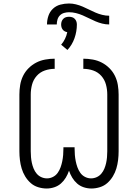

<svg xmlns="http://www.w3.org/2000/svg" viewBox="-20 -1071 790 1099"><path d="M247 8Q223 8 198.5 0.5Q174 -7 155.5 -23.5Q137 -40 124 -61.5Q111 -83 104 -106.5Q97 -130 94 -155Q91 -180 91 -205V-530Q91 -557 95.5 -584.5Q100 -612 112 -636.5Q124 -661 143.5 -680.5Q163 -700 187 -712.5Q211 -725 238.5 -730Q266 -735 293 -735V-677Q264 -677 236.5 -667.5Q209 -658 190 -636.5Q171 -615 163.5 -587Q156 -559 156 -530V-205Q156 -188 157.5 -171Q159 -154 162.5 -138Q166 -122 172.5 -106Q179 -90 190 -77Q201 -64 216.5 -57Q232 -50 249 -50Q267 -50 283.5 -58.5Q300 -67 310.5 -82Q321 -97 327 -114Q333 -131 336.5 -148.5Q340 -166 341.5 -184Q343 -202 343 -221V-228H407V-221Q407 -202 408.5 -184Q410 -166 413.5 -148.5Q417 -131 423 -114Q429 -97 439.5 -82Q450 -67 466.5 -58.5Q483 -50 501 -50Q518 -50 533.5 -57Q549 -64 560 -77Q571 -90 577.5 -106Q584 -122 587.5 -138Q591 -154 592.5 -171Q594 -188 594 -205V-530Q594 -559 586.5 -587Q579 -615 560 -636.5Q541 -658 513.5 -667.5Q486 -677 457 -677V-735Q484 -735 511.5 -730Q539 -725 563 -712.5Q587 -700 606.5 -680.5Q626 -661 638 -636.5Q650 -612 654.5 -584.5Q659 -557 659 -530V-205Q659 -180 656 -155Q653 -130 646 -106.5Q639 -83 626 -61.5Q613 -40 594.5 -23.5Q576 -7 551.5 0.5Q527 8 503 8Q481 8 459.5 1Q438 -6 421.5 -20.5Q405 -35 393.5 -54Q382 -73 375 -94Q368 -73 356.5 -54Q345 -35 328.5 -20.5Q312 -6 290.5 1Q269 8 247 8ZM305 -931H249Q249 -956 257 -980Q265 -1004 283 -1021Q301 -1038 325.5 -1044.5Q350 -1051 375 -1051Q395 -1051 415 -1046Q435 -1041 453.5 -1033Q472 -1025 490 -1016Q508 -1007 526.5 -999Q545 -991 565 -986Q585 -981 605 -981V-931Q585 -931 565 -936Q545 -941 526.5 -949Q508 -957 490 -966Q472 -975 453.5 -983Q435 -991 415 -996Q395 -1001 375 -1001Q361 -1001 347 -997Q333 -993 323 -983Q313 -973 309 -959Q305 -945 305 -931ZM366 -785 330 -815Q343 -830 352 -848.5Q361 -867 365 -887Q358 -888 351 -891.5Q344 -895 339 -901.5Q334 -908 332 -915.5Q330 -923 330 -931Q330 -940 333 -948.5Q336 -957 342.5 -963.5Q349 -970 357.5 -972.5Q366 -975 375 -975Q384 -975 392.5 -972.5Q401 -970 407.5 -963.5Q414 -957 417 -948.5Q420 -940 420 -931Q420 -891 406.5 -852.5Q393 -814 366 -785Z"/></svg>

Font: Iosevka Aile Custom Light
Style: Regular
Weight: 300
Designer: Belleve Invis
Foundry: Belleve Invis
Version: Version 17.0.2; ttfautohint (v1.8.3)